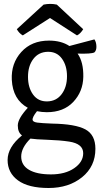

<svg xmlns="http://www.w3.org/2000/svg" viewBox="-20 -712 509 960"><path d="M214 -151Q190 -151 165 -156Q141 -126 143 -112Q145 -102 166.5 -99Q188 -96 241 -94Q357 -92 407 -65Q457 -38 457 32Q457 120 390.5 174Q324 228 223 228Q122 228 70 190Q18 152 18 88Q18 24 90 -35Q69 -50 69 -84.5Q69 -119 119 -173Q44 -214 39 -313Q35 -395 86.5 -452Q138 -509 225 -509Q286 -509 327 -482L452 -515Q461 -503 462 -481.5Q463 -460 452 -450Q437 -442 368 -444Q398 -401 396.5 -327.5Q395 -254 346.5 -202.5Q298 -151 214 -151ZM218.5 -453Q173 -452 146.5 -417Q120 -382 120 -328Q120 -274 145.5 -239Q171 -204 216.5 -205Q262 -206 288.5 -241.5Q315 -277 315 -330.5Q315 -384 289.5 -419Q264 -454 218.5 -453ZM396 54Q396 7 326 -4Q280 -11 219 -13Q158 -15 132 -19Q86 27 86 70.5Q86 114 125 137Q164 160 235 160Q306 160 351 129Q396 98 396 54ZM230 -622 94 -535Q76 -545 64 -566L198 -689Q232 -696 264 -689L396 -566Q382 -543 365 -535Z"/></svg>

Font: Karma Medium
Style: Regular
Weight: 500
Designer: Joana Correia
Foundry: Indian Type Foundry
Version: Version 1.202;PS 1.0;hotconv 1.0.78;makeotf.lib2.5.61930; tt